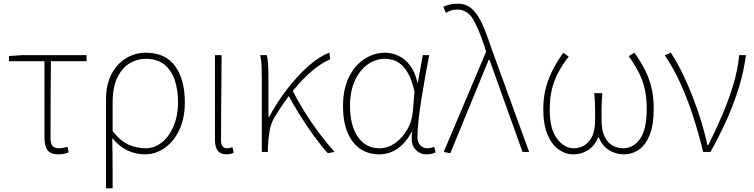

<svg xmlns="http://www.w3.org/2000/svg" viewBox="-20 -827 4104 1045"><path d="M298 13Q270 13 253.5 3.5Q237 -6 229.5 -27Q222 -48 222 -81V-494H29V-522L101 -527H451V-494H257Q256 -388 255.5 -284Q255 -180 255 -75Q255 -47 265.5 -33.5Q276 -20 301 -20Q313 -20 325 -22.5Q337 -25 347 -28L354 2Q346 6 330.5 9.5Q315 13 298 13Z M557 198V-283Q557 -368 587.5 -425Q618 -482 667.5 -511Q717 -540 774 -540Q881 -540 933.5 -466.5Q986 -393 986 -271Q986 -182 955 -118Q924 -54 874.5 -20.5Q825 13 770 13Q721 13 677 -6.5Q633 -26 591 -75Q592 -22 592.5 19.5Q593 61 593 103Q593 145 593 198ZM772 -20Q821 -20 861 -52Q901 -84 925 -141Q949 -198 949 -271Q949 -338 931 -391.5Q913 -445 874 -476Q835 -507 772 -507Q726 -507 685 -482Q644 -457 618.5 -404.5Q593 -352 593 -268V-113Q640 -55 684.5 -37.5Q729 -20 772 -20Z M1211 13Q1192 13 1178.5 5Q1165 -3 1157.5 -20.5Q1150 -38 1150 -66V-527H1186Q1186 -448 1185 -370.5Q1184 -293 1183.5 -215.5Q1183 -138 1183 -59Q1183 -40 1192 -30Q1201 -20 1214 -20Q1222 -20 1228.5 -21.5Q1235 -23 1245 -26L1252 4Q1245 8 1235 10.5Q1225 13 1211 13Z M1405 0V-396Q1405 -428 1404 -462Q1403 -496 1396 -527H1432Q1437 -509 1439 -475.5Q1441 -442 1441 -409V-191H1445Q1489 -273 1545.5 -345.5Q1602 -418 1661.5 -470Q1721 -522 1773 -540L1777 -504Q1732 -486 1680 -442.5Q1628 -399 1575.5 -334.5Q1523 -270 1474 -188Q1454 -155 1447 -112.5Q1440 -70 1438 -24V0ZM1764 7Q1728 -33 1688 -88Q1648 -143 1611 -202.5Q1574 -262 1547 -313L1573 -333Q1599 -281 1635.5 -222Q1672 -163 1715 -105.5Q1758 -48 1801 0Z M2043 13Q1986 13 1942 -16Q1898 -45 1872.5 -103.5Q1847 -162 1847 -249Q1847 -342 1879 -407Q1911 -472 1963.5 -506Q2016 -540 2076 -540Q2112 -540 2147.5 -524Q2183 -508 2211 -472Q2239 -436 2252 -376H2254L2281 -527H2316Q2305 -470 2294 -408.5Q2283 -347 2273.5 -287Q2264 -227 2258 -173.5Q2252 -120 2252 -79Q2252 -53 2267.5 -36.5Q2283 -20 2305 -20Q2315 -20 2325.5 -22.5Q2336 -25 2343 -28L2351 2Q2343 6 2331 9.5Q2319 13 2302 13Q2262 13 2237.5 -18Q2213 -49 2224 -109H2221Q2154 13 2043 13ZM2046 -20Q2090 -20 2129.5 -47.5Q2169 -75 2196 -121Q2223 -167 2227 -222L2236 -328Q2223 -387 2204 -422.5Q2185 -458 2162.5 -476.5Q2140 -495 2117.5 -501Q2095 -507 2075 -507Q2026 -507 1982.5 -477Q1939 -447 1912 -389.5Q1885 -332 1885 -249Q1885 -145 1927.5 -82.5Q1970 -20 2046 -20Z M2431 7 2395 0 2626 -546 2617 -574Q2585 -672 2554 -723.5Q2523 -775 2468 -775Q2449 -775 2433.5 -769.5Q2418 -764 2407 -757L2393 -790Q2407 -797 2426.5 -802Q2446 -807 2471 -807Q2517 -807 2548 -779.5Q2579 -752 2603 -700Q2627 -648 2651 -574L2860 0H2824L2644 -502H2640Z M3101 13Q3058 13 3020.5 -13.5Q2983 -40 2960 -94.5Q2937 -149 2937 -232Q2937 -298 2951.5 -351Q2966 -404 2990.5 -450.5Q3015 -497 3046 -540L3075 -519Q3042 -476 3019 -433.5Q2996 -391 2984 -341.5Q2972 -292 2972 -228Q2972 -125 3011.5 -72.5Q3051 -20 3103 -20Q3131 -20 3157.5 -34Q3184 -48 3201.5 -82Q3219 -116 3219 -177Q3219 -197 3219 -220Q3219 -243 3218 -268.5Q3217 -294 3214 -320H3258Q3256 -294 3255 -268.5Q3254 -243 3254 -220Q3254 -197 3254 -177Q3254 -116 3271.5 -82Q3289 -48 3316 -34Q3343 -20 3371 -20Q3427 -20 3463.5 -71Q3500 -122 3500 -234Q3500 -297 3489 -344Q3478 -391 3456.5 -433Q3435 -475 3402 -521L3433 -540Q3465 -495 3488.5 -450Q3512 -405 3525 -353Q3538 -301 3538 -234Q3538 -148 3516.5 -93.5Q3495 -39 3458 -13Q3421 13 3375 13Q3331 13 3294.5 -10Q3258 -33 3239 -79H3235Q3217 -33 3180.5 -10Q3144 13 3101 13Z M3807 0Q3784 -96 3753.5 -190.5Q3723 -285 3684.5 -371Q3646 -457 3598 -526L3631 -540Q3663 -492 3693 -431Q3723 -370 3749 -303Q3775 -236 3796 -168Q3817 -100 3830 -37H3835Q3872 -111 3908 -194Q3944 -277 3970 -362.5Q3996 -448 4003 -527H4040Q4028 -436 4001 -349Q3974 -262 3935.5 -176Q3897 -90 3847 0Z"/></svg>

Font: Noto Sans HK Thin
Style: Regular
Weight: 100
Designer: Ryoko NISHIZUKA 西塚涼子 (kana, bopomofo & ideographs); Paul D. Hunt (Latin, Greek & Cyrillic); Sandoll Communications 산돌커뮤니
Foundry: Adobe
Version: Version 2.004-H2;hotconv 1.0.118;makeotfexe 2.5.65603